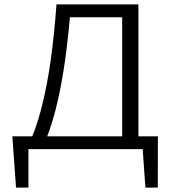

<svg xmlns="http://www.w3.org/2000/svg" viewBox="-20 -678 783 873"><path d="M101.1 0Q140.5 -79.5 166.8 -180.3Q193.2 -281.1 210.1 -401.1Q227 -521.2 236.8 -658H302.4Q292.5 -521.2 275.6 -401.4Q258.7 -281.5 233.2 -180.8Q207.6 -80 170.4 0ZM52.9 175 36.1 -58H109.3V175ZM60.2 0 57.9 -58H697.4L674.9 0ZM641.1 175 624.7 -58H697.9L697.5 175ZM535.5 0V-658H609.3V0ZM270.7 -599.5V-658H573.8V-599.5Z"/></svg>

Font: Ysabeau
Style: Bold
Weight: 700
Designer: Christian Thalmann (Catharsis Fonts)
Version: Version 2.000;gftools[0.9.27.dev2+g8671c4b]